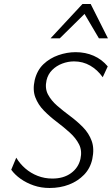

<svg xmlns="http://www.w3.org/2000/svg" viewBox="-20 -927 558 957"><path d="M227 10Q185 10 148.5 -2.5Q112 -15 83 -35.5Q54 -56 36 -81L61 -141Q79 -111 106 -87.5Q133 -64 167.5 -50.5Q202 -37 241 -37Q297 -37 334 -64Q371 -91 381 -135Q390 -176 374 -207.5Q358 -239 327.5 -266.5Q297 -294 262.5 -320Q228 -346 199 -375.5Q170 -405 156 -442Q142 -479 153 -528Q165 -577 196.5 -607Q228 -637 271 -652Q314 -667 357 -667Q406 -667 447 -649Q488 -631 517 -596L492 -542Q466 -579 429.5 -600Q393 -621 349 -621Q319 -621 290 -610Q261 -599 240 -578Q219 -557 212 -527Q203 -487 219 -456.5Q235 -426 265 -400Q295 -374 329.5 -348.5Q364 -323 393.5 -293Q423 -263 437 -224.5Q451 -186 440 -134Q430 -88 399 -56Q368 -24 324 -7Q280 10 227 10ZM232 -736 391 -907H432L415 -871L278 -736ZM473 -736 394 -870 391 -907H432L518 -736Z"/></svg>

Font: Ysabeau Infant Light
Style: Italic
Weight: 300
Italic angle: -12°
Designer: Christian Thalmann (Catharsis Fonts)
Version: Version 2.001;gftools[0.9.30]; featfreeze: ss01,ss02,lnum